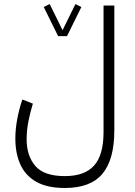

<svg xmlns="http://www.w3.org/2000/svg" viewBox="-20 -685 665 947"><path d="M266.6 -506.8 195.8 -650.4 225.1 -665 288.6 -536.1 352.1 -665 381.3 -650.4 310.5 -506.8ZM543.9 -42Q543.9 101.6 485.4 171.9Q426.8 242.2 299.8 242.2Q211.9 242.2 158.2 211.2Q104.5 180.2 80.1 125.5Q55.7 70.8 55.7 -1Q55.7 -47.9 64.9 -97.4Q74.2 -147 90.3 -194.3L142.1 -173.8Q128.9 -130.9 120.1 -86.2Q111.3 -41.5 111.3 2Q111.3 83 154.1 133.3Q196.8 183.6 299.8 183.6Q397.5 183.6 444.1 131.6Q490.7 79.6 490.7 -33.2V-657.7H543.9Z"/></svg>

Font: Vazirmatn UI NL ExtraLight
Style: Regular
Weight: 200
Designer: Saber Rastikerdar
Foundry: Saber Rastikerdar
Version: Version 33.003